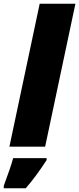

<svg xmlns="http://www.w3.org/2000/svg" viewBox="-41 -780 421 1021"><path d="M170 -760H360L199 0H9ZM-21 208Q15 112 29 61H207V71Q151 158 96 221H-21Z"/></svg>

Font: Noto Sans Display Black
Style: Italic
Weight: 900
Italic angle: -12°
Designer: Monotype Design team
Foundry: Monotype Imaging Inc.
Version: Version 1.000